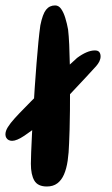

<svg xmlns="http://www.w3.org/2000/svg" viewBox="-27 -654 411 704"><path d="M17.4 -137.6Q10.6 -137.6 4.9 -140.4Q-0.7 -143.3 -3.9 -148.7Q-7.1 -154.1 -7.1 -161.4Q-7.1 -173.7 1.9 -188.1Q10.9 -202.5 26.6 -219.8Q42.2 -237.1 62.2 -257.2Q85.4 -281.4 111.4 -306.8Q137.4 -332.1 163.5 -356.6Q189.7 -381.1 213.3 -402.9Q237 -424.7 255.7 -441.7Q274.2 -455.4 290.4 -462.2Q306.6 -469.1 320.9 -469.1Q332.2 -469.1 337 -463.1Q341.8 -457.1 341.8 -447.1Q341.8 -442.4 340.6 -437.8Q339.4 -433.1 337.3 -428.7Q335.1 -424.2 332.1 -419.9Q329.1 -415.6 325.4 -411.3Q311.2 -395.6 286.5 -369Q261.8 -342.3 232.2 -311.1Q202.6 -279.9 172.7 -250Q142.7 -220 117.8 -197.7Q90.4 -175.2 62.3 -156.4Q34.2 -137.6 17.4 -137.6ZM144.8 29.8Q111.6 29.8 98.9 8.1Q86.2 -13.6 86.2 -53.6Q86.2 -67.8 87.3 -96.1Q88.3 -124.4 90.3 -162.5Q92.2 -200.6 94.8 -244.2Q97.2 -287.9 100.4 -333.2Q103.5 -378.6 106.9 -421.2Q110.3 -463.8 113.8 -500Q117.4 -536.2 120.9 -560.9Q129.3 -602.6 141.9 -618.3Q154.5 -634.1 175.1 -634.1Q188.3 -634.1 197.3 -621.1Q206.4 -608.1 212.5 -587.9Q218.7 -567.7 222.6 -545.9Q225.2 -524.1 226.8 -490.2Q228.3 -456.2 229.1 -415.3Q229.8 -374.4 229.8 -332Q229.9 -289.6 229.5 -250.2Q229.1 -210.9 228.2 -179.2Q227.3 -147.6 226.4 -129.6Q225.4 -93.8 221.1 -64.5Q216.8 -35.3 207.6 -14.2Q198.4 6.9 183.1 18.3Q167.8 29.8 144.8 29.8Z"/></svg>

Font: Gluten Thin
Style: Regular
Weight: 100
Designer: Tyler Finck
Foundry: Etcetera Type Company
Version: Version 1.300